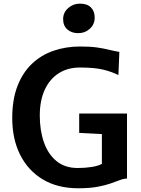

<svg xmlns="http://www.w3.org/2000/svg" viewBox="-20 -1000 757 1028"><path d="M45.5 -368Q45.5 -467 73.5 -539.2Q101.5 -611.5 151 -658.5Q200.5 -705.5 266.5 -728.2Q332.5 -751 408.5 -751Q463.5 -751 498.5 -746Q533.5 -741 560.8 -734.2Q588 -727.5 619 -722L614 -598Q581 -615 534 -626.8Q487 -638.5 408 -638.5Q343 -638.5 294.8 -608Q246.5 -577.5 219.8 -519.8Q193 -462 193 -381Q193 -301.5 215.2 -238Q237.5 -174.5 282.5 -137.5Q327.5 -100.5 396 -100.5Q435.5 -100.5 470.5 -106Q505.5 -111.5 525.5 -122.5V-302L550.5 -281L404 -288.5V-392H660V-44Q641.5 -43.5 620.2 -35.2Q599 -27 570.2 -17Q541.5 -7 500 0.5Q458.5 8 399 8Q288.5 8 209.5 -39.2Q130.5 -86.5 88 -171Q45.5 -255.5 45.5 -368ZM398 -822.5Q363.5 -822.5 340.8 -842.2Q318 -862 318 -897.5Q318 -933 345 -956.8Q372 -980.5 408 -980.5Q447 -980.5 467 -960.2Q487 -940 487 -906Q487 -869.5 461 -846Q435 -822.5 398 -822.5Z"/></svg>

Font: Merriweather Sans SemiBold
Style: Regular
Weight: 600
Designer: Eben Sorkin
Foundry: Eben Sorkin
Version: Version 2.001